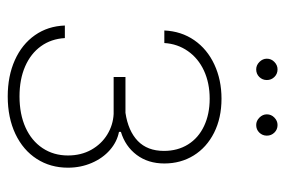

<svg xmlns="http://www.w3.org/2000/svg" viewBox="-140 -582 731 492"><g transform="rotate(90 226.0 -335.5)"><path d="M226.6 -19.5Q272 -19.5 306.2 -34.9Q340.3 -50.3 359.1 -78.6Q377.9 -106.9 377.9 -143.6Q377.9 -177.2 363.3 -203.4Q348.6 -229.5 324.2 -244.4Q299.8 -259.3 271.5 -260.7H176.8V-291H268.6Q314.9 -297.9 340.6 -322.5Q366.2 -347.2 366.2 -389.6Q366.2 -424.8 349.6 -451.4Q333 -478 302.5 -492.4Q272 -506.8 232.4 -506.8Q192.4 -506.8 160.6 -492.2Q128.9 -477.5 110.4 -450.9Q91.8 -424.3 89.8 -390.6H57.6Q59.6 -434.1 82.5 -467.3Q105.5 -500.5 144.8 -518.8Q184.1 -537.1 232.4 -537.1Q281.7 -537.1 319.6 -518.1Q357.4 -499 377.9 -465.8Q398.4 -432.6 398.4 -390.6Q398.4 -349.1 376.5 -319.8Q354.5 -290.5 317.4 -279.3V-274.4Q342.8 -269.5 363.8 -251.2Q384.8 -232.9 397 -204.6Q409.2 -176.3 409.2 -143.6Q409.2 -98.6 386.7 -63.7Q364.3 -28.8 322.8 -9Q281.2 10.7 226.6 10.7Q174.3 10.7 133.5 -7.6Q92.8 -25.9 69.6 -59.1Q46.4 -92.3 44.9 -135.7H77.1Q79.1 -100.6 97.9 -74.5Q116.7 -48.3 149.7 -33.9Q182.6 -19.5 226.6 -19.5ZM129.9 -653.3Q129.9 -664.6 138.2 -672.6Q146.5 -680.7 157.2 -680.7Q168.9 -680.7 176.8 -672.6Q184.6 -664.6 184.6 -653.3Q184.6 -642.1 176.8 -634Q168.9 -626 157.2 -626Q146.5 -626 138.2 -634.3Q129.9 -642.6 129.9 -653.3ZM272.5 -653.3Q272.5 -664.6 280.8 -672.6Q289.1 -680.7 299.8 -680.7Q311.5 -680.7 319.3 -672.6Q327.1 -664.6 327.1 -653.3Q327.1 -642.1 319.3 -634Q311.5 -626 299.8 -626Q289.1 -626 280.8 -634.3Q272.5 -642.6 272.5 -653.3Z"/></g></svg>

Font: Pretendard Thin
Style: Regular
Weight: 100
Designer: Base glyphs from Inter by Rasmus Andersson; Hangeul glyphs from Noto Sans CJK(Source Han Sans) by Jang Soo-young and Kan
Foundry: Kil Hyung-jin
Version: Version 1.309